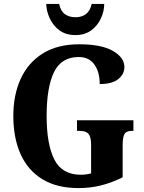

<svg xmlns="http://www.w3.org/2000/svg" viewBox="-20 -950 737 980"><path d="M381 10Q269 10 195 -36Q121 -82 84.5 -164.5Q48 -247 48 -358Q48 -466 86 -548.5Q124 -631 199 -677.5Q274 -724 384 -724Q498 -724 556.5 -690Q615 -656 615 -608Q615 -572 584 -546.5Q553 -521 489 -521Q489 -583 461.5 -621Q434 -659 382 -659Q293 -659 255.5 -581.5Q218 -504 218 -358Q218 -213 257.5 -135.5Q297 -58 393 -58Q418 -58 445 -65V-211Q445 -251 432 -266.5Q419 -282 387 -282H373V-336H661V-282H653Q625 -282 615.5 -266Q606 -250 606 -207V-45Q552 -18 497 -4Q442 10 381 10ZM365 -771Q316 -771 283.5 -795Q251 -819 234 -856Q217 -893 216 -930H282Q289 -894 311 -878Q333 -862 365 -862Q397 -862 418.5 -878Q440 -894 448 -930H512Q512 -893 495 -856Q478 -819 445.5 -795Q413 -771 365 -771Z"/></svg>

Font: Noto Serif Lao Condensed ExtraBold
Style: Regular
Weight: 800
Width: 3
Designer: Monotype Design Team
Foundry: Monotype Imaging Inc.
Version: Version 2.003; ttfautohint (v1.8.4.7-5d5b)